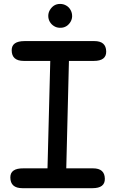

<svg xmlns="http://www.w3.org/2000/svg" viewBox="-20 -939 586 979"><path d="M285.2 -918.9Q286.1 -918.9 287.1 -918.9Q303.7 -918.9 317.9 -910.6Q333 -901.9 340.8 -886.2Q347.7 -873 347.7 -857.9Q347.7 -855.5 347.7 -853Q346.2 -835.4 335.4 -821.3Q325.7 -808.6 314 -803.2Q301.8 -796.9 286.6 -797.4Q285.2 -797.4 283.7 -797.4Q268.6 -797.9 255.9 -805.7Q242.7 -813.5 234.4 -827.1Q226.1 -841.3 226.1 -857.9Q226.1 -873.5 233.9 -887.2Q242.2 -901.4 254.9 -910.2Q268.6 -918.9 285.2 -918.9ZM105.5 -729.5H461.4Q520.5 -729.5 521.5 -676.8Q522.5 -628.4 458.5 -628.4H331.5L317.9 -80.6H454.6Q513.7 -80.6 514.6 -27.8Q515.6 20.5 451.7 20.5H94.2Q32.7 20.5 32.7 -34.7Q32.7 -81.1 98.6 -80.6H222.2L236.3 -628.4H101.1Q39.6 -628.4 39.6 -683.1Q39.6 -729.5 105.5 -729.5Z"/></svg>

Font: Comic Relief LRS
Style: Regular
Weight: 400
Designer: Jeff Davis
Foundry: Loudifier
Version: Version 1.0